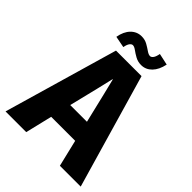

<svg xmlns="http://www.w3.org/2000/svg" viewBox="-251 -1027 1154 1154"><g transform="rotate(45 326.0 -450.0)"><path d="M218 -728H435L646 0H469L428 -171H224L183 0H7ZM300 -486 255 -302H397L353 -486L327 -592H325ZM419 -900 493 -884Q482 -831 453.5 -802Q425 -773 386 -773Q358 -773 335.5 -785.5Q313 -798 296 -810.5Q279 -823 267 -823Q257 -823 248 -811.5Q239 -800 234 -774L161 -788Q170 -840 198.5 -869Q227 -898 267 -898Q295 -898 317 -885.5Q339 -873 356 -861Q373 -849 386 -849Q396 -849 405 -861Q414 -873 419 -900Z"/></g></svg>

Font: Murecho
Style: Bold
Weight: 700
Designer: Neil Summerour
Foundry: Positype
Version: Version 1.010; ttfautohint (v1.8.3)